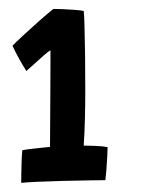

<svg xmlns="http://www.w3.org/2000/svg" viewBox="-20 -656 316 430"><path d="M167.5 -330Q178.5 -330 195 -329.2Q211.5 -328.5 221 -326.5Q221 -320.5 220.2 -305.2Q219.5 -290 218.2 -274.8Q217 -259.5 216 -252.5Q204 -252.5 177.2 -252Q150.5 -251.5 119.2 -250.8Q88 -250 62.2 -248.8Q36.5 -247.5 27.5 -246.5Q27.5 -256.5 27.8 -270.2Q28 -284 28.5 -297.2Q29 -310.5 30 -319.5Q37 -321 49.5 -322.5Q62 -324 74.2 -325.2Q86.5 -326.5 92 -327Q92 -336 92.2 -357.5Q92.5 -379 92.5 -406.5Q92.5 -434 92.8 -461.8Q93 -489.5 93 -511.5Q93 -533.5 93 -543.5Q88.5 -541 77.2 -531.2Q66 -521.5 55 -511.2Q44 -501 39 -497Q31 -509.5 22.5 -525Q14 -540.5 8 -553.5Q14.5 -560.5 31.8 -576.5Q49 -592.5 68.2 -609.5Q87.5 -626.5 99.5 -636Q108 -636 120.8 -635.5Q133.5 -635 146.5 -634Q159.5 -633 167.5 -631.5Q168.5 -624.5 169.2 -598.8Q170 -573 170.5 -534.8Q171 -496.5 171 -451Q171 -423 170.2 -391.5Q169.5 -360 167.5 -330Z"/></svg>

Font: Grandstander Thin Medium
Style: Regular
Weight: 500
Version: Version 1.200